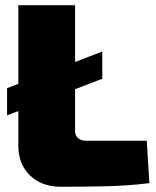

<svg xmlns="http://www.w3.org/2000/svg" viewBox="-20 -710 597 734"><path d="M371 -513V-409L7 -269V-373ZM267 -690V-208Q267 -192 278.5 -182Q290 -172 309 -172H541L551 -10Q474 0 386.5 2Q299 4 214 4Q139 4 94.5 -39.5Q50 -83 50 -153V-690Z"/></svg>

Font: Exo 2 Black
Style: Regular
Weight: 900
Designer: Natanael Gama
Foundry: Natanael Gama
Version: Version 2.010